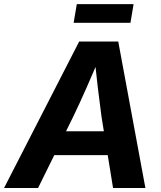

<svg xmlns="http://www.w3.org/2000/svg" viewBox="-51 -934 799 954"><path d="M-30.8 0 342.3 -727.5H536.6L671.4 0H510.7L453.6 -352.5Q444.3 -420.4 435.1 -498Q425.8 -575.7 416 -670.4H453.6Q413.6 -576.7 379.4 -499Q345.2 -421.4 312 -352.5L138.2 0ZM155.3 -163.1 175.3 -281.7H559.1L539.1 -163.1ZM612.8 -913.6 597.2 -820.8H314.9L330.6 -913.6Z"/></svg>

Font: Inter 24pt
Style: Bold Italic
Weight: 700
Italic angle: -9.3988°
Version: Version 4.001;git-66647c0bb